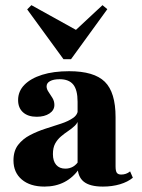

<svg xmlns="http://www.w3.org/2000/svg" viewBox="-20 -702 542 734"><path d="M276.6 -209.7V-312.9Q276.6 -358.1 260.1 -378.6Q243.5 -399.2 208.1 -399.2Q184.7 -399.2 171.4 -391.9Q158.1 -384.7 158.1 -371.8Q158.1 -361.3 165.7 -350.4Q173.4 -339.5 180.6 -327.4Q187.9 -315.3 187.9 -300.8Q187.9 -280.6 169 -268.1Q150 -255.6 120.2 -255.6Q87.1 -255.6 68.1 -272.6Q49.2 -289.5 49.2 -319.4Q49.2 -353.2 73.4 -377.8Q97.6 -402.4 141.1 -416.1Q184.7 -429.8 244.4 -429.8Q339.5 -429.8 380.6 -389.5Q421.8 -349.2 421.8 -254V-209.7ZM150 11.3Q95.2 11.3 63.3 -15.7Q31.5 -42.7 31.5 -88.7Q31.5 -125 49.2 -148Q66.9 -171 94.8 -185.5Q122.6 -200 154 -210.1Q185.5 -220.2 213.7 -229.4Q241.9 -238.7 260.1 -251.6Q278.2 -264.5 278.2 -285.5L280.6 -247.6Q277.4 -232.3 266.1 -221.4Q254.8 -210.5 240.7 -201.2Q226.6 -191.9 212.9 -180.2Q199.2 -168.5 190.7 -152.8Q182.3 -137.1 182.3 -112.9Q182.3 -86.3 194.8 -71.8Q207.3 -57.3 229.8 -57.3Q246 -57.3 259.3 -64.9Q272.6 -72.6 283.1 -89.5L283.9 -58.1Q259.7 -23.4 226.2 -6Q192.7 11.3 150 11.3ZM421.8 -66.1Q421.8 -48.4 426.6 -41.5Q431.5 -34.7 443.5 -34.7Q452.4 -34.7 460.9 -37.5Q469.4 -40.3 477.4 -46.8L487.9 -22.6Q468.5 -6.5 438.7 2.4Q408.9 11.3 373.4 11.3Q323.4 11.3 300 -7.7Q276.6 -26.6 276.6 -66.9V-209.7H421.8ZM371.8 -682.3 390.3 -666.9 251.6 -475.8H222.6L83.9 -666.1L100 -682.3L293.5 -575L241.9 -561.3Z"/></svg>

Font: Playfair 5pt SemiExpanded Light Black
Style: Regular
Weight: 900
Version: Version 2.203